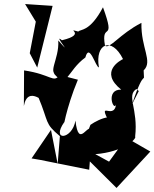

<svg xmlns="http://www.w3.org/2000/svg" viewBox="-20 -836 763 949"><path d="M666 -386 633 -321C699 -521 693 -403 690 -488C737 -533 676 -598 679 -723C570 -667 523 -592 499 -610C477 -734 556 -617 489 -800C424 -677 378 -693 367 -680C295 -699 417 -668 286 -637C237 -677 352 -541 268 -636C274 -539 205 -468 274 -464C243 -424 234 -468 99 -488L98 -312C118 -422 213 -315 205 -330L169 -357C223 -229 198 -228 276 -163L265 -26L232 -194L136 -53L177 -46L421 3L435 -188C418 -243 369 -92 353 -240C337 -145 230 -136 298 -233C289 -181 305 -299 365 -442L246 -473C314 -392 309 -484 402 -552C422 -628 453 -502 469 -503C448 -621 532 -657 588 -544C578 -539 467 -483 579 -393C499 -395 542 -281 554 -320C541 -233 446 -364 537 -201C571 -292 471 -250 427 -219L376 -86L556 93L723 -87L605 -155L519 -37L451 -74C592 -85 657 -151 648 -161C664 -299 603 -362 654 -396ZM157 -729 127 -573 164 -502 240 -807 104 -816Z"/></svg>

Font: Asimov Silicon
Style: Regular
Weight: 400
Designer: Google
Version: Version 2.000980; 2014